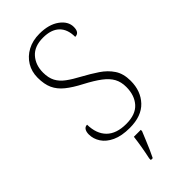

<svg xmlns="http://www.w3.org/2000/svg" viewBox="-289 -791 1079 1079"><g transform="rotate(-45 250.5 -251.5)"><path d="M258 10Q194 10 152 -9.5Q110 -29 89.5 -60.5Q69 -92 69 -127Q69 -148 77 -160.5Q85 -173 101 -173Q102 -100 142 -60Q182 -20 260 -20Q335 -20 371 -60.5Q407 -101 407 -167Q407 -207 391 -236.5Q375 -266 340 -292.5Q305 -319 248 -349Q192 -378 157.5 -406Q123 -434 107 -469Q91 -504 91 -556Q91 -604 114 -642Q137 -680 178 -702Q219 -724 273 -724Q347 -724 392 -691.5Q437 -659 437 -614Q437 -569 403 -569Q403 -630 369.5 -662Q336 -694 272 -694Q203 -694 168 -654.5Q133 -615 133 -555Q133 -513 148 -484.5Q163 -456 193.5 -433.5Q224 -411 269 -387Q317 -361 358 -333.5Q399 -306 424 -268.5Q449 -231 449 -174Q449 -93 400.5 -41.5Q352 10 258 10ZM214 208Q222 171 228.5 133Q235 95 239 61H294V71Q285 92 274 119.5Q263 147 251 174Q239 201 229 221H214Z"/></g></svg>

Font: Noto Serif Tamil ExtraLight
Style: Regular
Weight: 200
Designer: Indian Type Foundry, Tom Grace, and the Monotype Design Team
Foundry: Monotype Imaging Inc.
Version: Version 2.004; ttfautohint (v1.8.4.7-5d5b)